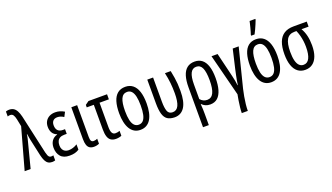

<svg xmlns="http://www.w3.org/2000/svg" viewBox="-83 -1438 4038 2334"><g transform="rotate(-20 1935.5 -271.0)"><path d="M7.8 0 154.8 -529.3 135.3 -625Q127.4 -661.6 114.3 -681.6Q101.1 -701.7 74.7 -701.7Q64.9 -701.7 56.9 -700Q48.8 -698.2 42 -695.3V-759.3Q48.3 -761.7 55.2 -763.4Q62 -765.1 69.6 -766.1Q77.1 -767.1 85.4 -767.1Q117.7 -767.1 140.9 -753.2Q164.1 -739.3 180.4 -709.5Q196.8 -679.7 208.5 -631.8L320.3 -129.4Q326.7 -103.5 333.5 -87.6Q340.3 -71.8 349.9 -64.7Q359.4 -57.6 373 -57.6Q381.3 -57.6 388.4 -59.1Q395.5 -60.5 401.4 -62.5V3.4Q395.5 5.4 388.9 6.8Q382.3 8.3 375.2 9Q368.2 9.8 360.4 9.8Q330.6 9.8 310.1 -3.7Q289.6 -17.1 275.6 -44.9Q261.7 -72.8 251.5 -116.2L209 -310.1Q205.6 -324.7 202.9 -338.4Q200.2 -352.1 198.2 -364.7Q196.3 -377.4 194.3 -389.2Q192.4 -400.9 190.4 -412.6H186.5Q184.6 -397.9 182.4 -383.3Q180.2 -368.7 176.3 -354L85 0Z M643.6 -312V-251.5H612.3Q578.1 -251.5 555.9 -239.7Q533.7 -228 522.7 -205.3Q511.7 -182.6 511.7 -149.9Q511.7 -119.1 522.7 -98.4Q533.7 -77.6 553.5 -66.9Q573.2 -56.2 599.1 -56.2Q627.9 -56.2 657.7 -65.7Q687.5 -75.2 711.4 -91.3V-22Q686 -5.9 657.2 2Q628.4 9.8 587.9 9.8Q509.8 9.8 472.4 -33.9Q435.1 -77.6 435.1 -147Q435.1 -199.7 460.2 -235.4Q485.4 -271 531.2 -283.2V-287.1Q493.2 -301.3 474.4 -333Q455.6 -364.7 455.6 -409.7Q455.6 -451.2 473.6 -481.7Q491.7 -512.2 524.2 -529.1Q556.6 -545.9 600.1 -545.9Q630.4 -545.9 659.2 -537.6Q688 -529.3 716.3 -511.7L686 -453.6Q667 -466.8 645.8 -473.9Q624.5 -481 604 -481Q567.4 -481 548.3 -460.2Q529.3 -439.5 529.3 -403.8Q529.3 -358.9 551.5 -335.4Q573.7 -312 618.2 -312Z M881.8 -536.1V-126Q881.8 -88.4 891.4 -73Q900.9 -57.6 921.9 -57.6Q935.1 -57.6 949.7 -61.3Q964.4 -64.9 971.2 -69.3V-4.9Q957 2 939.7 5.9Q922.4 9.8 903.3 9.8Q870.1 9.8 848.6 -3.9Q827.1 -17.6 816.9 -47.1Q806.6 -76.7 806.6 -124.5V-536.1Z M1268.6 -536.1V-470.7H1147.9V-156.7Q1147.9 -105 1161.6 -80.3Q1175.3 -55.7 1204.6 -55.7Q1218.8 -55.7 1232.4 -58.3Q1246.1 -61 1259.8 -65.9V-3.4Q1249 2.9 1227.5 7.1Q1206.1 11.2 1188 11.2Q1147.5 11.2 1122.1 -6.3Q1096.7 -23.9 1085.2 -60.1Q1073.7 -96.2 1073.7 -151.4V-470.7H982.4V-502.9L1028.3 -536.1Z M1683.1 -268.6Q1683.1 -205.1 1672.4 -153.8Q1661.6 -102.5 1639.6 -65.9Q1617.7 -29.3 1584 -9.8Q1550.3 9.8 1504.4 9.8Q1460.4 9.8 1427.2 -9.8Q1394 -29.3 1372.1 -65.7Q1350.1 -102.1 1338.9 -153.6Q1327.6 -205.1 1327.6 -268.6Q1327.6 -357.4 1346.7 -419.2Q1365.7 -481 1405.3 -513.4Q1444.8 -545.9 1505.9 -545.9Q1563 -545.9 1602.5 -514.4Q1642.1 -482.9 1662.6 -421.1Q1683.1 -359.4 1683.1 -268.6ZM1404.3 -268.6Q1404.3 -198.7 1415 -151.4Q1425.8 -104 1448.5 -80.1Q1471.2 -56.2 1506.3 -56.2Q1541 -56.2 1563.2 -79.6Q1585.4 -103 1596.2 -150.1Q1606.9 -197.3 1606.9 -268.6Q1606.9 -338.4 1596.2 -385.5Q1585.4 -432.6 1563.2 -456.3Q1541 -480 1505.9 -480Q1452.1 -480 1428.2 -427Q1404.3 -374 1404.3 -268.6Z M1946.8 8.8Q1889.2 7.8 1854.7 -15.1Q1820.3 -38.1 1804.9 -89.8Q1789.6 -141.6 1789.1 -227.5V-536.1H1864.3V-221.7Q1864.3 -145 1879.9 -101.3Q1895.5 -57.6 1945.8 -57.6Q1998 -57.6 2022.5 -109.4Q2046.9 -161.1 2046.9 -267.6Q2046.9 -336.4 2040.3 -400.9Q2033.7 -465.3 2017.6 -536.1H2092.3Q2103 -482.9 2109.4 -442.1Q2115.7 -401.4 2118.7 -361.3Q2121.6 -321.3 2121.6 -269.5Q2121.6 -130.9 2076.7 -61Q2031.7 8.8 1946.8 8.8Z M2576.7 -270.5Q2576.7 -183.1 2558.6 -120.4Q2540.5 -57.6 2503.2 -23.9Q2465.8 9.8 2407.7 9.8Q2373.5 9.8 2347.2 -1.7Q2320.8 -13.2 2302.2 -33.7H2297.9Q2301.3 1.5 2302.2 34.4Q2303.2 67.4 2303.2 96.2V239.3H2228V-276.9Q2228 -363.3 2246.6 -423.3Q2265.1 -483.4 2304 -514.6Q2342.8 -545.9 2403.3 -545.9Q2459.5 -545.9 2498 -515.6Q2536.6 -485.4 2556.6 -424.3Q2576.7 -363.3 2576.7 -270.5ZM2400.4 -480Q2350.1 -480 2326.2 -431.9Q2302.2 -383.8 2302.2 -285.2V-98.1Q2319.3 -77.1 2342 -66.2Q2364.7 -55.2 2391.6 -55.2Q2447.3 -55.2 2473.4 -108.9Q2499.5 -162.6 2499.5 -270.5Q2499.5 -377 2476.1 -428.5Q2452.6 -480 2400.4 -480Z M2971.7 -536.1 2845.2 -32.7Q2835 10.7 2826.4 58.8Q2817.9 106.9 2812.7 153.3Q2807.6 199.7 2807.6 239.3H2729.5Q2729.5 209 2734.1 166Q2738.8 123 2745.6 80.1Q2752.4 37.1 2758.8 6.3L2620.1 -536.1H2698.7L2757.8 -291Q2766.1 -255.9 2774.2 -222.4Q2782.2 -189 2788.3 -157.7Q2794.4 -126.5 2796.9 -97.2H2800.8Q2804.2 -126.5 2809.8 -157Q2815.4 -187.5 2822.5 -220.7Q2829.6 -253.9 2837.4 -290L2894.5 -536.1Z M3375 -268.6Q3375 -205.1 3364.3 -153.8Q3353.5 -102.5 3331.5 -65.9Q3309.6 -29.3 3275.9 -9.8Q3242.2 9.8 3196.3 9.8Q3152.3 9.8 3119.1 -9.8Q3085.9 -29.3 3064 -65.7Q3042 -102.1 3030.8 -153.6Q3019.5 -205.1 3019.5 -268.6Q3019.5 -357.4 3038.6 -419.2Q3057.6 -481 3097.2 -513.4Q3136.7 -545.9 3197.8 -545.9Q3254.9 -545.9 3294.4 -514.4Q3334 -482.9 3354.5 -421.1Q3375 -359.4 3375 -268.6ZM3096.2 -268.6Q3096.2 -198.7 3106.9 -151.4Q3117.7 -104 3140.4 -80.1Q3163.1 -56.2 3198.2 -56.2Q3232.9 -56.2 3255.1 -79.6Q3277.3 -103 3288.1 -150.1Q3298.8 -197.3 3298.8 -268.6Q3298.8 -338.4 3288.1 -385.5Q3277.3 -432.6 3255.1 -456.3Q3232.9 -480 3197.8 -480Q3144 -480 3120.1 -427Q3096.2 -374 3096.2 -268.6ZM3158.2 -606V-617.7Q3162.6 -629.4 3169.2 -651.6Q3175.8 -673.8 3182.4 -699.5Q3189 -725.1 3194.3 -747.3Q3199.7 -769.5 3201.7 -780.8H3275.9V-770Q3266.6 -745.6 3254.6 -716.8Q3242.7 -688 3229.2 -659.2Q3215.8 -630.4 3202.6 -606Z M3814.5 -244.1Q3814.5 -161.6 3793.2 -105Q3772 -48.3 3732.4 -19.3Q3692.9 9.8 3637.7 9.8Q3580.6 9.8 3541 -21Q3501.5 -51.8 3481.2 -110.8Q3460.9 -169.9 3460.9 -254.9Q3460.9 -348.6 3484.9 -411.1Q3508.8 -473.6 3557.6 -504.9Q3606.4 -536.1 3680.7 -536.1H3852.1V-470.7H3760.3Q3787.6 -425.3 3801 -368.9Q3814.5 -312.5 3814.5 -244.1ZM3537.1 -257.8Q3537.1 -189.5 3548.6 -144.5Q3560.1 -99.6 3582.8 -77.4Q3605.5 -55.2 3638.2 -55.2Q3688.5 -55.2 3713.6 -105Q3738.8 -154.8 3738.8 -251Q3738.8 -291 3733.9 -327.9Q3729 -364.7 3719.5 -400.4Q3710 -436 3694.8 -470.7H3669.4Q3600.1 -470.7 3568.6 -418.7Q3537.1 -366.7 3537.1 -257.8Z"/></g></svg>

Font: Open Sans Condensed
Style: Regular
Weight: 400
Width: 3
Designer: Monotype Design Team
Foundry: Monotype Imaging Inc.
Version: Version 3.000